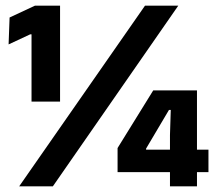

<svg xmlns="http://www.w3.org/2000/svg" viewBox="-20 -659 765 679"><path d="M91.5 -299.7V-537.6H86.8L10.4 -502L13.9 -597.1L103.7 -639H192.4V-299.7ZM47.8 0 492.8 -639H610.5L166.9 0ZM581.1 0V-181.7L583.9 -270.3H577.6L496.6 -133.5V-102.2L452.3 -129.8H717.2V-50.2H395.8V-135.5L521.9 -339.3H676.6V0Z"/></svg>

Font: Anek Bangla Medium
Style: Regular
Weight: 500
Designer: Sulekha Rajkumar (Bangla), Yesha Goshar (Latin)
Foundry: Ek Type
Version: Version 1.003